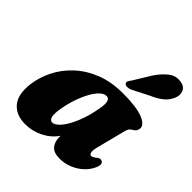

<svg xmlns="http://www.w3.org/2000/svg" viewBox="-207 -897 1054 1054"><g transform="rotate(45 320.5 -370.0)"><path d="M526 -180Q517 -145 520.5 -131.5Q524 -118 534 -118Q543.5 -118 559 -130Q571 -140 578.8 -141.8Q586.5 -143.5 594 -139.5Q615.5 -128.5 594 -86.5Q570.5 -41 522.8 -13Q475 15 421.5 15Q376 15 356.5 -7.8Q337 -30.5 337 -69.5Q337 -73.5 337 -77.5Q307.5 -34.5 258.5 -9.8Q209.5 15 153.5 15Q83.5 15 46.2 -29Q9 -73 20 -161Q27.5 -220.5 56 -278Q84.5 -335.5 134.2 -382.2Q184 -429 254 -457Q324 -485 414.5 -485Q522 -485 571.8 -464.2Q621.5 -443.5 617.5 -413.5Q615 -395.5 605 -388.2Q595 -381 584.5 -373.8Q574 -366.5 569 -348ZM230 -163.5Q225.5 -125.5 232.8 -111Q240 -96.5 252 -96.5Q274.5 -96.5 300.2 -127.5Q326 -158.5 348.2 -212.8Q370.5 -267 382.5 -336.5Q389.5 -375.5 384 -393.2Q378.5 -411 362 -411Q340 -411 318.5 -388Q297 -365 278.8 -328Q260.5 -291 247.8 -247.5Q235 -204 230 -163.5ZM460 -668.5Q489 -711.5 520.5 -735.5Q552 -759.5 590 -754Q624.5 -750 635.5 -724.8Q646.5 -699.5 634.5 -672Q622 -641.5 597.5 -620.8Q573 -600 530 -581L428.5 -529.5Q416 -525 404.5 -525.5Q393 -526 388 -532.5Q382 -540.5 386.5 -549.8Q391 -559 399 -569Z"/></g></svg>

Font: Fraunces 9pt S000 Black
Style: Italic
Weight: 900
Italic angle: -16°
Version: Version 1.000; ttfautohint (v1.8.3)